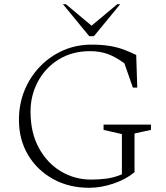

<svg xmlns="http://www.w3.org/2000/svg" viewBox="-20 -882 787 912"><path d="M403 10Q307 10 231.5 -32Q156 -74 113 -146.5Q70 -219 70 -312Q70 -389 97 -454Q124 -519 171.5 -567.5Q219 -616 281 -643Q343 -670 414 -670Q466 -670 503 -663.5Q540 -657 569 -646Q598 -635 627 -621L632 -466H611L571 -581Q529 -612 491.5 -625.5Q454 -639 408 -639Q322 -639 258 -599Q194 -559 159.5 -493.5Q125 -428 125 -352Q125 -252 164.5 -179.5Q204 -107 269.5 -68Q335 -29 413 -29Q450 -29 485.5 -33.5Q521 -38 559 -54V-245L472 -265V-290H697V-265L619 -248V-64Q578 -30 519 -10Q460 10 403 10ZM404 -710 279 -862H293L415 -760L537 -862H551L426 -710Z"/></svg>

Font: Spectral SC ExtraLight
Style: Regular
Weight: 275
Designer: Jean-Baptiste Levee
Foundry: Production Type
Version: Version 2.001